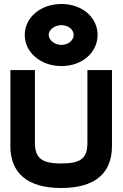

<svg xmlns="http://www.w3.org/2000/svg" viewBox="-20 -931 618 962"><path d="M288 -805C322 -805 349 -783 349 -756C349 -728 321 -706 288 -706C254 -706 224 -730 224 -756C224 -782 253 -805 288 -805ZM288 -600C394 -600 469 -670 469 -756C469 -842 394 -911 288 -911C183 -911 104 -843 104 -756C104 -669 183 -600 288 -600ZM418 -216C418 -139 387 -112 287 -112C187 -112 155 -140 155 -216V-580H32V-199C32 -64 117 11 287 11C457 11 541 -64 541 -199V-580H418Z"/></svg>

Font: Charger
Style: Hemi
Weight: 900
Designer: Jasper
Foundry: Cannot Into Space Fonts
Version: Version 0.99